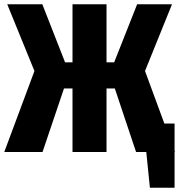

<svg xmlns="http://www.w3.org/2000/svg" viewBox="-31 -715 843 903"><path d="M790 0V168H674L657 0H609L509 -299H470V0H310V-299H270L169 0H-11L131 -381L3 -695H168L275 -422H310V-695H470V-422H506L614 -695H778L651 -381L742 -134H790V-5L792 0Z"/></svg>

Font: Fira Sans Compressed ExtraBold
Style: Regular
Weight: 800
Width: 1
Designer: bBox Type GmbH & Carrois Corporate GbR & Edenspiekermann AG
Foundry: bBox Type GmbH & Carrois Corporate GbR & Edenspiekermann AG
Version: Version 4.301